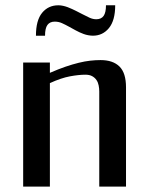

<svg xmlns="http://www.w3.org/2000/svg" viewBox="-20 -692 555 712"><path d="M165 -421.9Q196.3 -435.5 222.7 -444.6Q249 -453.6 272 -459.2Q294.9 -464.8 314.7 -467Q334.5 -469.2 353 -469.2Q398.9 -469.2 423.1 -445.3Q447.3 -421.4 447.3 -368.2V0H348.1V-353Q348.1 -363.8 345.9 -375Q343.8 -386.2 337.9 -395Q332 -403.8 322 -409.4Q312 -415 296.9 -415Q272 -415 239.3 -408.9Q206.5 -402.8 165 -383.8V0H65.9V-460H165ZM236.3 -592.8Q222.2 -600.6 209.7 -606.2Q197.3 -611.8 183.1 -611.8Q165 -611.8 156 -599.6Q147 -587.4 147 -559.6H113.3Q113.3 -616.7 136.2 -644.5Q159.2 -672.4 196.3 -672.4Q205.1 -672.4 213.9 -670.4Q222.7 -668.5 231.2 -665.3Q239.7 -662.1 247.6 -658.4Q255.4 -654.8 262.2 -651.4L285.2 -639.6Q299.8 -631.8 312.3 -626.2Q324.7 -620.6 336.9 -620.6Q355.5 -620.6 364.3 -633.1Q373 -645.5 373 -672.4H407.2Q407.2 -616.2 384 -587.9Q360.8 -559.6 324.2 -559.6Q306.2 -560.1 290.3 -565.9Q274.4 -571.8 260.3 -579.6Z"/></svg>

Font: Federov2
Style: Regular
Weight: 400
Designer: Olexa M. Volochay | Cyreal.org
Foundry: Olexa M. Volochay | Cyreal.org
Version: Version 1.000